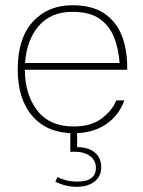

<svg xmlns="http://www.w3.org/2000/svg" viewBox="-20 -508 552 740"><path d="M370.1 136.7Q370.1 100.6 345.5 79.8Q320.8 59.1 277.3 59.1V-0.5H251V77.6Q254.9 77.1 259.3 76.9Q263.7 76.7 267.1 76.7Q304.7 76.7 327.1 93.5Q349.6 110.4 349.6 139.2Q349.6 191.9 276.9 191.9Q255.9 191.9 235.8 187Q215.8 182.1 201.7 174.3L193.4 192.4Q212.9 202.1 233.6 207Q254.4 211.9 275.4 211.9Q318.8 211.9 344.5 191.7Q370.1 171.4 370.1 136.7ZM75.7 -239.3H470.2Q471.7 -311 450.7 -367.2Q429.7 -423.3 382.8 -455.6Q335.9 -487.8 259.3 -487.8Q164.1 -487.8 106.2 -423.8Q48.3 -359.9 48.3 -241.7Q48.3 -124.5 105.7 -59.6Q163.1 5.4 264.2 5.4Q336.4 5.4 386.7 -27.8Q437 -61 459.5 -121.1H428.2Q412.1 -81.1 371.1 -50.8Q330.1 -20.5 264.2 -20.5Q171.4 -20.5 123.8 -82Q76.2 -143.6 75.7 -239.3ZM76.7 -265.1Q82 -352.1 128.7 -407.2Q175.3 -462.4 259.3 -462.4Q325.2 -462.4 363.3 -436Q401.4 -409.7 419.2 -365Q437 -320.3 440.9 -265.1Z"/></svg>

Font: Estedad VF
Style: Regular
Weight: 100
Designer: Amin Abedi
Version: Version 7.3